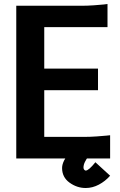

<svg xmlns="http://www.w3.org/2000/svg" viewBox="-20 -799 605 968"><path d="M535.2 0H62V-770H393.1Q419.9 -770 452.1 -772.2Q484.4 -774.4 502.9 -776.4L522 -778.8V-662.1H203.1V-453.1H474.1V-344.2H203.1V-108.9H407.2Q434.1 -108.9 466.1 -111.1Q498 -113.3 516.6 -115.2L535.2 -117.2ZM293 47.9Q293 30.3 303.5 9.5Q314 -11.2 329.3 -28.3Q344.7 -45.4 359.9 -60.1Q375 -74.7 385.7 -83L396 -90.8L467.8 -47.9Q464.8 -45.9 460.4 -42.7Q456.1 -39.6 444.6 -29.1Q433.1 -18.6 424.3 -8.1Q415.5 2.4 408.2 17.3Q400.9 32.2 400.9 45.9Q400.9 52.7 404.8 56.9Q408.7 61 412.1 61Q427.2 61 460.9 19L535.2 86.9Q510.7 114.7 478.5 131.8Q446.3 148.9 412.1 148.9Q368.2 148.9 330.6 121.8Q293 94.7 293 47.9Z"/></svg>

Font: Junction Bold
Style: Bold
Weight: 700
Designer: Caroline Hadilaksono
Foundry: Caroline Hadilaksono
Version: Version 001.001